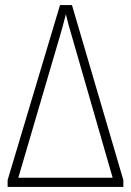

<svg xmlns="http://www.w3.org/2000/svg" viewBox="-20 -735 515 755"><path d="M10 0H465V-27L263 -715H216L10 -27ZM52 -36 215 -591C224 -623 232 -649 239 -679C246 -649 254 -621 263 -591L423 -36Z"/></svg>

Font: Noto Sans Condensed ExtraLight
Style: Regular
Weight: 200
Width: 3
Designer: Monotype Design Team
Foundry: Monotype Imaging Inc.
Version: Version 2.013